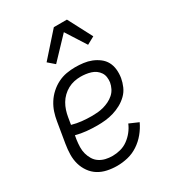

<svg xmlns="http://www.w3.org/2000/svg" viewBox="-185 -857 870 966"><g transform="rotate(-30 250.0 -374.0)"><path d="M209 8Q180 8 152 2Q124 -4 101.5 -18Q79 -32 63 -54.5Q47 -77 39.5 -103.5Q32 -130 32.5 -159Q33 -188 38 -218L58 -338Q62 -363 70 -387.5Q78 -412 92.5 -435Q107 -458 127.5 -476.5Q148 -495 172 -507Q196 -519 221.5 -523.5Q247 -528 272 -528Q296 -528 320 -525Q344 -522 365.5 -513.5Q387 -505 405.5 -491Q424 -477 434.5 -457.5Q445 -438 447.5 -414Q450 -390 446 -365Q442 -342 432 -319Q422 -296 404 -278.5Q386 -261 364 -249Q342 -237 318.5 -230Q295 -223 271.5 -220.5Q248 -218 225 -218Q193 -218 162 -221Q131 -224 101 -232L97 -209Q94 -188 93.5 -167.5Q93 -147 98 -128.5Q103 -110 113 -93.5Q123 -77 139 -66.5Q155 -56 174 -51.5Q193 -47 214 -47Q236 -47 259.5 -53Q283 -59 303 -73.5Q323 -88 338.5 -107.5Q354 -127 363 -149L416 -126Q402 -96 380.5 -70Q359 -44 331 -25.5Q303 -7 271.5 0.5Q240 8 209 8ZM225 -273Q241 -273 257.5 -274.5Q274 -276 291 -280.5Q308 -285 324.5 -293Q341 -301 354.5 -313Q368 -325 376 -341Q384 -357 387 -374Q389 -389 387 -404Q385 -419 377 -431Q369 -443 357.5 -451.5Q346 -460 331.5 -464.5Q317 -469 302 -471Q287 -473 272 -473Q254 -473 235 -469Q216 -465 198.5 -455.5Q181 -446 166.5 -432Q152 -418 142 -401Q132 -384 126 -365.5Q120 -347 117 -329L110 -287Q138 -279 166.5 -276Q195 -273 225 -273ZM198 -589 161 -621 281 -756H357L430 -617L386 -593L312 -709Z"/></g></svg>

Font: Iosevka Light
Style: Italic
Weight: 300
Italic angle: -9°
Monospace: yes
Designer: Belleve Invis
Foundry: Belleve Invis
Version: Version 32.5.0; ttfautohint (v1.8.4)